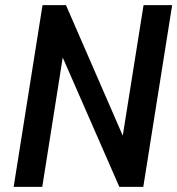

<svg xmlns="http://www.w3.org/2000/svg" viewBox="-20 -725 688 745"><path d="M33 0 145 -705H236L471 -165H451L537 -705H648L536 0H443L208 -537H229L144 0Z"/></svg>

Font: Nunito Sans 10pt Condensed
Style: Bold Italic
Weight: 700
Width: 3
Italic angle: -9°
Designer: Vernon Adams
Foundry: Vernon Adams
Version: Version 3.101;gftools[0.9.27]